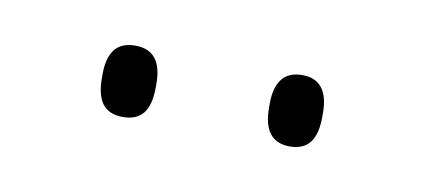

<svg xmlns="http://www.w3.org/2000/svg" viewBox="-26 -695 334 151"><g transform="rotate(10 141.0 -619.5)"><path d="M74.5 -591Q63.5 -591 58.2 -597.8Q53 -604.5 53 -618.5V-621.5Q53 -634.5 58.2 -641.2Q63.5 -648 74.5 -648Q85.5 -648 90.8 -641.2Q96 -634.5 96 -621.5V-618.5Q96 -604.5 90.8 -597.8Q85.5 -591 74.5 -591ZM208 -591Q197 -591 191.8 -597.8Q186.5 -604.5 186.5 -618.5V-621.5Q186.5 -634.5 191.8 -641.2Q197 -648 208 -648Q218.5 -648 223.8 -641.2Q229 -634.5 229 -621.5V-618.5Q229 -604.5 223.8 -597.8Q218.5 -591 208 -591Z"/></g></svg>

Font: Anek Bangla Thin
Style: Regular
Weight: 250
Designer: Sulekha Rajkumar (Bangla), Yesha Goshar (Latin)
Foundry: Ek Type
Version: Version 1.003